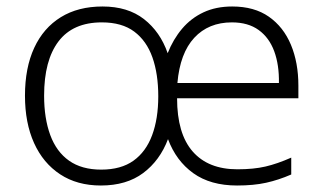

<svg xmlns="http://www.w3.org/2000/svg" viewBox="-20 -562 997 592"><path d="M696 -542Q764 -542 809 -510.5Q854 -479 877 -424Q900 -369 900 -298V-259H526Q526 -150 574 -95Q622 -40 712 -40Q762 -40 798.5 -48.5Q835 -57 878 -76V-24Q839 -7 800.5 1.5Q762 10 711 10Q629 10 576 -28Q523 -66 498 -133Q473 -67 421.5 -28.5Q370 10 291 10Q218 10 165.5 -24.5Q113 -59 85 -121Q57 -183 57 -267Q57 -353 85.5 -414.5Q114 -476 167.5 -509Q221 -542 296 -542Q374 -542 424 -503Q474 -464 497 -398Q514 -441 541.5 -473.5Q569 -506 607.5 -524Q646 -542 696 -542ZM294 -493Q205 -493 160.5 -434.5Q116 -376 116 -267Q116 -197 135 -145.5Q154 -94 193 -66.5Q232 -39 292 -39Q353 -39 391.5 -66.5Q430 -94 449 -145Q468 -196 468 -265Q468 -334 450 -385Q432 -436 394 -464.5Q356 -493 294 -493ZM695 -493Q623 -493 579 -445.5Q535 -398 527 -306H840Q841 -362 825.5 -404Q810 -446 777.5 -469.5Q745 -493 695 -493Z"/></svg>

Font: Noto Sans Thai Light
Style: Regular
Weight: 300
Designer: Monotype Design Team
Foundry: Monotype Imaging Inc.
Version: Version 2.001